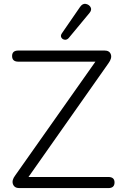

<svg xmlns="http://www.w3.org/2000/svg" viewBox="-20 -964 623 984"><path d="M332 -769Q323 -759 311.5 -760.5Q300 -762 294.5 -771.5Q289 -781 297 -793L390 -928Q403 -947 419.5 -944Q436 -941 444 -927.5Q452 -914 439 -898ZM79 0Q54 0 46.5 -20Q39 -40 58 -65L469 -648H74Q42 -648 42 -677Q42 -705 74 -705H516Q541 -705 548 -685.5Q555 -666 536 -640L126 -57H535Q567 -57 567 -29Q567 0 535 0Z"/></svg>

Font: Chiron GoRound TC L
Style: Regular
Weight: 300
Designer: Ryoko NISHIZUKA 西塚涼子 (kana, bopomofo & ideographs); Paul D. Hunt (Latin, Greek & Cyrillic); Sandoll Communications 산돌커뮤니
Foundry: Adobe
Version: Version 1.000;hotconv 1.1.1;makeotfexe 2.6.0